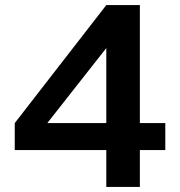

<svg xmlns="http://www.w3.org/2000/svg" viewBox="-20 -735 707 755"><path d="M530 0H398V-145H38V-251L398 -715H530V-251H630V-145H530ZM398 -546 166 -251H398Z"/></svg>

Font: Wix Madefor Display
Style: Bold
Weight: 700
Designer: Dalton Maag Ltd
Foundry: Dalton Maag Ltd
Version: Version 3.100